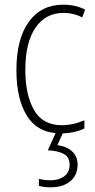

<svg xmlns="http://www.w3.org/2000/svg" viewBox="-20 -559 406 819"><path d="M240 10Q143 10 96.5 -62.5Q50 -135 50 -259Q50 -393 103 -466Q156 -539 250 -539Q302 -539 343 -518L331 -485Q294 -504 251 -504Q175 -504 131.5 -441Q88 -378 88 -260Q88 -155 125 -90Q162 -25 243 -25Q292 -25 340 -46V-11Q320 -1 293.5 4.5Q267 10 240 10ZM311 143Q311 188 280 214Q249 240 197 240Q168 240 146 234V204Q169 210 195 210Q231 210 254 193Q277 176 277 144Q277 111 252 97.5Q227 84 184 82L221 0H252L225 60Q266 66 288.5 87.5Q311 109 311 143Z"/></svg>

Font: Noto Sans Lao Looped Condensed ExtraLight
Style: Regular
Weight: 200
Width: 3
Designer: Mark Frömberg, Ben Mitchell
Foundry: The Fontpad Ltd
Version: Version 1.002; ttfautohint (v1.8.4.7-5d5b)